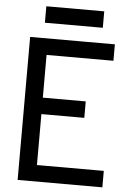

<svg xmlns="http://www.w3.org/2000/svg" viewBox="-63 -1024 726 1070"><g transform="rotate(5 300.0 -489.0)"><path d="M77 0V-800H551V-708H104L177 -781V-396L104 -469H417V-377H104L177 -450V-19L104 -92H551V0ZM152 -886V-978H476V-886Z"/></g></svg>

Font: Victor Mono
Style: Bold
Weight: 700
Monospace: yes
Designer: Rune Bjørnerås
Version: Version 1.561;gftools[0.9.30]